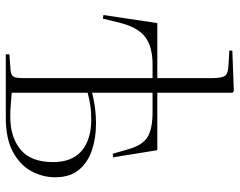

<svg xmlns="http://www.w3.org/2000/svg" viewBox="-100 -706 806 645"><g transform="rotate(90 302.5 -383.0)"><path d="M162 0V-12L216 -16Q232 -18 237 -26Q242 -34 242 -60V-493H196Q136 -493 103.5 -468Q71 -443 56 -383L42 -326L30 -328L57 -509H242V-690Q242 -726 234 -736.5Q226 -747 199 -748L149 -751L150 -761L285 -766L291 -762V-509H484L508 -361L496 -359L481 -411Q468 -458 441 -475.5Q414 -493 355 -493H291V-290Q341 -303 395 -303Q444 -303 485 -289Q526 -275 550.5 -245Q575 -215 575 -166Q575 -123 554 -85Q533 -47 489 -23.5Q445 0 375 0ZM372 -15Q440 -15 482 -49.5Q524 -84 524 -159Q524 -223 486 -255Q448 -287 381 -287Q352 -287 331 -283.5Q310 -280 291 -275V-20Q314 -18 332 -16.5Q350 -15 372 -15Z"/></g></svg>

Font: Display Extralight
Style: Regular
Weight: 200
Designer: Latin by Veronika Burian and Jose Scaglione. Greek by Irene Vlachou. Cyrillic by Vera Evstafieva.
Foundry: TypeTogether
Version: Version 3.002